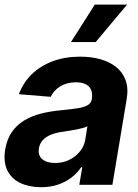

<svg xmlns="http://www.w3.org/2000/svg" viewBox="-24 -797 595 828"><path d="M152.9 10.4Q101.2 10.1 63.1 -8.1Q25.1 -26.3 7.5 -62.5Q-10.2 -98.8 -1.6 -152.3Q6.2 -198 27.9 -228.7Q49.6 -259.3 81.5 -278.2Q113.5 -297.2 151.9 -306.9Q190.2 -316.7 231.4 -320.7Q279.3 -325.3 309 -329.8Q338.8 -334.4 353.9 -343.2Q368.9 -352 372.1 -369.3V-371.7Q377.1 -405.2 359.6 -423.5Q342.1 -441.9 303.5 -442.2Q263.3 -441.9 235.3 -424.3Q207.2 -406.6 194.7 -379.5L57.6 -390.8Q75.9 -440.6 113.2 -477Q150.6 -513.3 203.7 -533Q256.7 -552.7 322.1 -552.7Q367.5 -552.7 407 -542.1Q446.6 -531.4 475.5 -509.1Q504.4 -486.7 517.4 -451.7Q530.5 -416.7 522.1 -368.2L460.7 0H318L330.7 -76H326.4Q309 -50.5 283.9 -31.1Q258.8 -11.7 226.1 -0.8Q193.5 10.1 152.9 10.4ZM213.7 -94.1Q246.8 -94.1 274.5 -107.5Q302.1 -120.9 320.6 -143.7Q339 -166.5 343.8 -194.9L352.9 -252.7Q345.7 -248.4 332.6 -244.8Q319.5 -241.1 303.8 -238.1Q288 -235.1 272.4 -232.8Q256.8 -230.6 244.5 -228.5Q217.2 -224.7 195.8 -216.1Q174.3 -207.4 160.8 -193.1Q147.4 -178.8 143.9 -157.4Q138.8 -126.6 158.5 -110.4Q178.3 -94.1 213.7 -94.1ZM282 -615.6 384.8 -777.1H524L388.7 -615.6Z"/></svg>

Font: Inter Tight
Style: Italic
Weight: 400
Italic angle: -9.39999°
Designer: Rasmus Andersson
Foundry: rsms
Version: Version 3.002